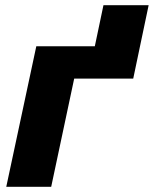

<svg xmlns="http://www.w3.org/2000/svg" viewBox="-20 -715 589 735"><path d="M4 0H176L264 -414H490L516 -538L549 -695H376L343 -538H119Z"/></svg>

Font: Geist ExtraBold
Style: Italic
Weight: 800
Italic angle: -12°
Designer: Basement.studio, Andrés Briganti, Mateo Zaragoza
Foundry: Basement.studio, Vercel, Andrés Briganti, Guido Ferreyra, Mateo Zaragoza
Version: Version 1.500